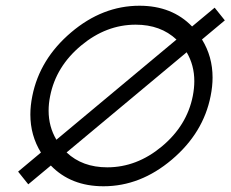

<svg xmlns="http://www.w3.org/2000/svg" viewBox="-20 -649 808 673"><path d="M213.4 -114.7Q268.6 -62.5 356 -62.5Q459.5 -62.5 547.4 -135.7Q635.3 -209 655.8 -312.5Q661.1 -339.8 661.1 -364.7Q661.1 -420.4 634.3 -465.8ZM177.7 -159.2 598.6 -510.3Q543 -562.5 455.6 -562.5Q352.1 -562.5 264.2 -489.3Q176.3 -416 155.8 -312.5Q150.4 -286.1 150.4 -261.2Q150.4 -205.1 177.7 -159.2ZM158.2 -68.8 79.1 -2.9 43.5 -47.4 123.5 -114.3Q86.4 -174.3 86.4 -247.6Q86.4 -278.8 93.3 -312.5Q119.1 -441.9 229.2 -535.4Q339.4 -628.9 468.8 -628.9Q583 -628.9 653.3 -556.2L732.4 -622.1L768.1 -577.6L688 -510.7Q725.1 -450.7 725.1 -377.4Q725.1 -346.2 718.3 -312.5Q692.9 -183.1 582.5 -89.6Q472.2 3.9 342.8 3.9Q228.5 3.9 158.2 -68.8Z"/></svg>

Font: Juliett
Style: Italic
Weight: 400
Italic angle: -11.25°
Designer: GGBotNet
Foundry: GGBotNet
Version: 0.60